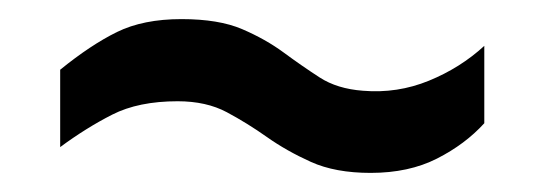

<svg xmlns="http://www.w3.org/2000/svg" viewBox="-20 -402 570 201"><path d="M368 -221Q331 -221 305.5 -232.5Q280 -244 259.5 -258.5Q239 -273 217.5 -284.5Q196 -296 166 -296Q125 -296 97.5 -282Q70 -268 43 -248V-329Q75 -355 102.5 -368.5Q130 -382 170 -382Q209 -382 233.5 -371.5Q258 -361 277 -347Q296 -333 314.5 -321Q333 -309 360 -307Q396 -304 429 -317.5Q462 -331 487 -354V-273Q467 -251 437.5 -236Q408 -221 368 -221Z"/></svg>

Font: Lora Medium
Style: Regular
Weight: 500
Designer: Olga Karpushina, Alexei Vanyashin (Cyrillic)
Foundry: Cyreal
Version: Version 3.004